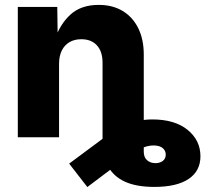

<svg xmlns="http://www.w3.org/2000/svg" viewBox="-20 -564 844 789"><path d="M614.3 204.1Q540 204.1 492.9 182.4Q445.8 160.6 423.6 118.7Q401.4 76.7 401.4 16.1V-99.6H570.8V59.6Q570.8 82.5 584.5 94.5Q598.1 106.4 618.7 106.4Q637.2 106.4 649.2 97.2Q661.1 87.9 661.1 71.3Q661.1 55.7 649.4 45.2Q637.7 34.7 613.8 33.7Q598.6 33.2 582.5 37.6Q566.4 42 544.4 54.7Q522.5 67.4 489.3 91.3L338.9 204.6L264.2 108.4L416 -4.4Q453.1 -32.2 502 -52.7Q550.8 -73.2 606 -73.2Q698.2 -73.2 751 -30.3Q803.7 12.7 803.7 78.1Q803.7 138.7 755.1 171.4Q706.5 204.1 614.3 204.1ZM222.7 -301.3V0H53.2V-535.6H215.3L217.3 -397.9H204.1Q225.6 -463.9 269.3 -503.9Q313 -543.9 385.7 -543.9Q442.4 -543.9 483.9 -519Q525.4 -494.1 548.1 -448.2Q570.8 -402.3 570.8 -339.8V0H401.4V-306.2Q401.4 -352.1 378.4 -377.4Q355.5 -402.8 314 -402.8Q286.6 -402.8 266.1 -391.1Q245.6 -379.4 234.1 -356.7Q222.7 -334 222.7 -301.3Z"/></svg>

Font: Inter 20pt ExtraBold
Style: Regular
Weight: 800
Version: Version 4.001;git-66647c0bb